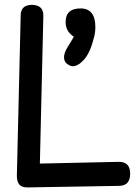

<svg xmlns="http://www.w3.org/2000/svg" viewBox="-20 -770 591 811"><path d="M257.3 -677.7Q257.3 -734.4 320.3 -734.4Q382.8 -734.4 382.8 -655.3Q382.8 -634.8 377.4 -613.3Q361.3 -547.9 335.7 -519Q310.1 -490.2 287.1 -490.2Q276.9 -490.2 263.7 -500Q250.5 -509.8 250.5 -528.3Q250.5 -546.9 266.1 -571.8Q281.7 -596.7 292 -615.2Q259.8 -634.8 257.3 -671.9Q257.3 -674.8 257.3 -677.7ZM93.8 21.5Q49.8 22 51.3 -29.8L67.4 -706.1Q68.4 -748.5 113.3 -749.5Q164.1 -749.5 163.1 -703.1L148.4 -79.1L481.4 -86.4Q529.8 -87.4 529.8 -36.1Q529.8 14.6 482.9 15.1L104 21.5Q104 21.5 93.8 21.5Z"/></svg>

Font: Comic Relief LRS
Style: Regular
Weight: 400
Designer: Jeff Davis
Foundry: Loudifier
Version: Version 1.0